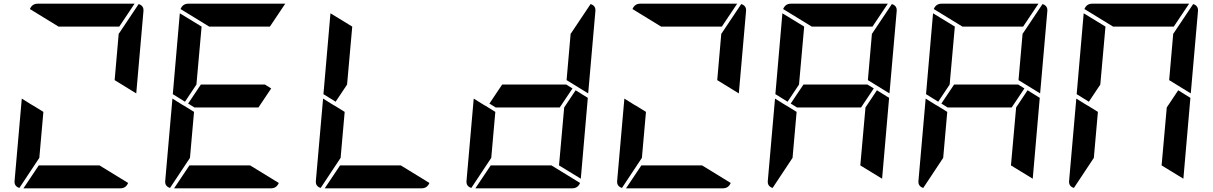

<svg xmlns="http://www.w3.org/2000/svg" viewBox="-20 -1020 6568 1040"><path d="M731 -998Q760 -989 757 -959L718 -514L601 -586L623 -838H624ZM519 -124 674 -29Q662 0 632 0H107L190 -124ZM193 -165 85 -2Q56 -11 59 -41L98 -486L154 -451L160 -448L215 -414ZM297 -876 142 -971Q154 -1000 184 -1000H709L626 -876Z M1449 -541 1380 -438H1033L999 -459L1068 -562H1415ZM982 -469 916 -510 954 -948 1072 -876 1044 -562ZM1335 -124 1490 -29Q1478 0 1448 0H923L1006 -124ZM1009 -165 901 -2Q872 -11 875 -41L914 -486L970 -451L976 -448L1031 -414ZM1113 -876 958 -971Q970 -1000 1000 -1000H1525L1442 -876Z M1798 -469 1732 -510 1770 -948 1888 -876 1860 -562ZM2151 -124 2306 -29Q2294 0 2264 0H1739L1822 -124ZM1825 -165 1717 -2Q1688 -11 1691 -41L1730 -486L1786 -451L1792 -448L1847 -414Z M3081 -541 3012 -438H2665L2631 -459L2700 -562H3047ZM3098 -531 3164 -490 3126 -52 3008 -124 3036 -438ZM3179 -998Q3208 -989 3205 -959L3166 -514L3049 -586L3071 -838H3072ZM2967 -124 3122 -29Q3110 0 3080 0H2555L2638 -124ZM2641 -165 2533 -2Q2504 -11 2507 -41L2546 -486L2602 -451L2608 -448L2663 -414Z M3995 -998Q4024 -989 4021 -959L3982 -514L3865 -586L3887 -838H3888ZM3783 -124 3938 -29Q3926 0 3896 0H3371L3454 -124ZM3457 -165 3349 -2Q3320 -11 3323 -41L3362 -486L3418 -451L3424 -448L3479 -414ZM3561 -876 3406 -971Q3418 -1000 3448 -1000H3973L3890 -876Z M4713 -541 4644 -438H4297L4263 -459L4332 -562H4679ZM4246 -469 4180 -510 4218 -948 4336 -876 4308 -562ZM4730 -531 4796 -490 4758 -52 4640 -124 4668 -438ZM4811 -998Q4840 -989 4837 -959L4798 -514L4681 -586L4703 -838H4704ZM4273 -165 4165 -2Q4136 -11 4139 -41L4178 -486L4234 -451L4240 -448L4295 -414ZM4377 -876 4222 -971Q4234 -1000 4264 -1000H4789L4706 -876Z M5529 -541 5460 -438H5113L5079 -459L5148 -562H5495ZM5062 -469 4996 -510 5034 -948 5152 -876 5124 -562ZM5546 -531 5612 -490 5574 -52 5456 -124 5484 -438ZM5627 -998Q5656 -989 5653 -959L5614 -514L5497 -586L5519 -838H5520ZM5089 -165 4981 -2Q4952 -11 4955 -41L4994 -486L5050 -451L5056 -448L5111 -414ZM5193 -876 5038 -971Q5050 -1000 5080 -1000H5605L5522 -876Z M5878 -469 5812 -510 5850 -948 5968 -876 5940 -562ZM6362 -531 6428 -490 6390 -52 6272 -124 6300 -438ZM6443 -998Q6472 -989 6469 -959L6430 -514L6313 -586L6335 -838H6336ZM5905 -165 5797 -2Q5768 -11 5771 -41L5810 -486L5866 -451L5872 -448L5927 -414ZM6009 -876 5854 -971Q5866 -1000 5896 -1000H6421L6338 -876Z"/></svg>

Font: DSEG7 Modern
Style: Bold Italic
Weight: 700
Italic angle: -5°
Designer: Keshikan(Twitter:@keshinomi_88pro)
Version: Version 0.46